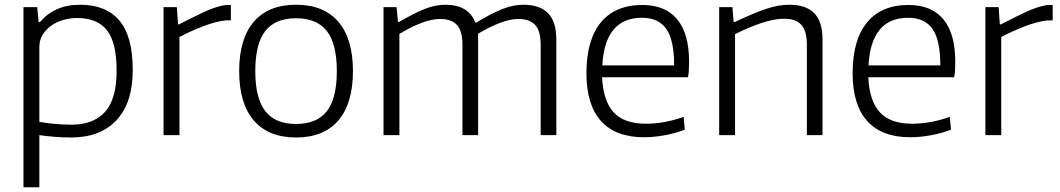

<svg xmlns="http://www.w3.org/2000/svg" viewBox="-20 -570 4473 810"><path d="M79 -540H137L143 -477H149Q178 -512 220 -531Q262 -550 318 -550Q427 -550 483.5 -483.5Q540 -417 540 -275Q540 -136 471.5 -63Q403 10 280 10Q242 10 207.5 7Q173 4 146 0V220H79ZM282 -44Q374 -44 423 -98Q472 -152 472 -272Q472 -390 431.5 -442Q391 -494 305 -494Q274 -494 245.5 -485.5Q217 -477 195 -461Q173 -445 159.5 -422.5Q146 -400 146 -372V-56Q173 -51 208.5 -47.5Q244 -44 282 -44Z M670 -540H726L731 -467H735Q795 -498 842 -520Q889 -542 932 -549H954V-484H931Q885 -478 835 -458.5Q785 -439 737 -414V0H670Z M1229 10Q1112 10 1050.5 -62Q989 -134 989 -270Q989 -406 1050.5 -478Q1112 -550 1229 -550Q1346 -550 1407.5 -478Q1469 -406 1469 -270Q1469 -134 1407.5 -62Q1346 10 1229 10ZM1229 -47Q1317 -47 1359 -101Q1401 -155 1401 -270Q1401 -385 1359 -439Q1317 -493 1229 -493Q1141 -493 1099 -439Q1057 -385 1057 -270Q1057 -156 1099 -101.5Q1141 -47 1229 -47Z M1598 -540H1653L1659 -477H1663Q1728 -515 1772.5 -532.5Q1817 -550 1858 -550Q1957 -550 1985 -475H1990Q2024 -496 2051.5 -510Q2079 -524 2102.5 -533Q2126 -542 2147 -546Q2168 -550 2188 -550Q2257 -550 2292 -514.5Q2327 -479 2327 -403V0H2261V-380Q2261 -440 2237.5 -465Q2214 -490 2166 -490Q2133 -490 2090.5 -474Q2048 -458 1997 -428V0H1931V-380Q1931 -440 1907.5 -465Q1884 -490 1836 -490Q1801 -490 1757 -473Q1713 -456 1665 -427V0H1598Z M2697 9Q2577 9 2515.5 -59.5Q2454 -128 2454 -261Q2454 -401 2514.5 -475Q2575 -549 2690 -549Q2787 -549 2837 -488.5Q2887 -428 2887 -310Q2887 -287 2886 -271Q2885 -255 2882 -244H2520Q2525 -143 2569.5 -95.5Q2614 -48 2705 -48Q2742 -48 2782 -55Q2822 -62 2864 -77L2869 -23Q2831 -8 2785 0.5Q2739 9 2697 9ZM2688 -495Q2532 -495 2521 -294H2824Q2824 -401 2791 -448Q2758 -495 2688 -495Z M3014 -540H3070L3075 -477H3080Q3120 -496 3153 -510Q3186 -524 3213.5 -533Q3241 -542 3264.5 -546Q3288 -550 3311 -550Q3380 -550 3415 -514.5Q3450 -479 3450 -403V0H3384V-380Q3384 -440 3360.5 -465.5Q3337 -491 3289 -491Q3247 -491 3194 -473.5Q3141 -456 3081 -426V0H3014Z M3820 9Q3700 9 3638.5 -59.5Q3577 -128 3577 -261Q3577 -401 3637.5 -475Q3698 -549 3813 -549Q3910 -549 3960 -488.5Q4010 -428 4010 -310Q4010 -287 4009 -271Q4008 -255 4005 -244H3643Q3648 -143 3692.5 -95.5Q3737 -48 3828 -48Q3865 -48 3905 -55Q3945 -62 3987 -77L3992 -23Q3954 -8 3908 0.5Q3862 9 3820 9ZM3811 -495Q3655 -495 3644 -294H3947Q3947 -401 3914 -448Q3881 -495 3811 -495Z M4137 -540H4193L4198 -467H4202Q4262 -498 4309 -520Q4356 -542 4399 -549H4421V-484H4398Q4352 -478 4302 -458.5Q4252 -439 4204 -414V0H4137Z"/></svg>

Font: Plata Sans Light
Style: Regular
Weight: 300
Designer: Pablo Impallari, Andres Torresi, & Cristiano Sobral
Foundry: Pablo Impallari, Andres Torresi, & Cristiano Sobral
Version: Version 1.00;December 28, 2019;FontCreator 12.0.0.2547 64-bi